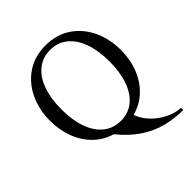

<svg xmlns="http://www.w3.org/2000/svg" viewBox="-237 -831 1187 1187"><g transform="rotate(-45 357.0 -237.5)"><path d="M677 205Q604 205 533 187.5Q462 170 395.5 126.5Q329 83 267 7Q199 -13 149.5 -61.5Q100 -110 73.5 -179.5Q47 -249 47 -330Q47 -428 85 -507.5Q123 -587 192.5 -633.5Q262 -680 357 -680Q452 -680 521.5 -633.5Q591 -587 629 -507.5Q667 -428 667 -330Q667 -247 639.5 -177Q612 -107 561 -58.5Q510 -10 439 9Q451 46 477.5 78.5Q504 111 538 134.5Q572 158 608.5 171.5Q645 185 677 185ZM357 -20Q423 -20 470 -58Q517 -96 542 -165.5Q567 -235 567 -330Q567 -425 542 -494.5Q517 -564 470 -602Q423 -640 357 -640Q292 -640 244.5 -602Q197 -564 172 -494.5Q147 -425 147 -330Q147 -235 172 -165.5Q197 -96 244.5 -58Q292 -20 357 -20Z"/></g></svg>

Font: El Messiri
Style: Regular
Weight: 400
Designer: Mohamed Gaber
Foundry: Kief Type Foundry
Version: Version 2.020